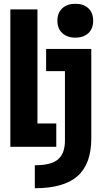

<svg xmlns="http://www.w3.org/2000/svg" viewBox="-20 -780 540 1020"><path d="M35 0V-730H179V-124H279V0ZM165 98Q251 98 288 67Q325 36 325 -34V-402H225V-520H465V-45Q465 91 392 155.5Q319 220 165 220ZM380 -580Q337 -580 311 -604Q285 -628 285 -670Q285 -712 311 -736Q337 -760 380 -760Q424 -760 449.5 -736Q475 -712 475 -670Q475 -628 449.5 -604Q424 -580 380 -580Z"/></svg>

Font: M PLUS 1 Code
Style: Bold
Weight: 700
Designer: Coji Morishita
Foundry: UNDERFOREST DESIGN
Version: Version 1.002